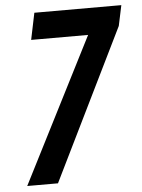

<svg xmlns="http://www.w3.org/2000/svg" viewBox="-52 -754 587 796"><g transform="rotate(-5 241.5 -356.5)"><path d="M29 0H157L465 -628L483 -713H121L98 -602H335Z"/></g></svg>

Font: Noto Sans ExtraCondensed
Style: Bold Italic
Weight: 700
Width: 2
Italic angle: -12°
Designer: Monotype Design Team
Foundry: Monotype Imaging Inc.
Version: Version 2.013